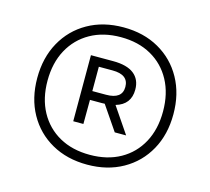

<svg xmlns="http://www.w3.org/2000/svg" viewBox="-92 -857 911 831"><g transform="rotate(15 364.0 -441.5)"><path d="M364 -134Q273.5 -134 204.8 -172.8Q136 -211.5 97.5 -280.8Q59 -350 59 -441Q59 -532 97.5 -601.5Q136 -671 204.8 -710Q273.5 -749 364 -749Q454.5 -749 523.2 -710Q592 -671 630.5 -601.5Q669 -532 669 -441Q669 -350 630.5 -280.8Q592 -211.5 523.2 -172.8Q454.5 -134 364 -134ZM364 -178Q442.5 -178 500.5 -210.5Q558.5 -243 590.5 -302.2Q622.5 -361.5 622.5 -441Q622.5 -521 590.5 -580.2Q558.5 -639.5 500.5 -672.2Q442.5 -705 364 -705Q285.5 -705 227.5 -672.2Q169.5 -639.5 137.2 -580.2Q105 -521 105 -441Q105 -361.5 137.2 -302.2Q169.5 -243 227.5 -210.5Q285.5 -178 364 -178ZM258 -300V-596H357.5Q419.5 -596 450.8 -571.5Q482 -547 482 -501.5Q482 -434.5 416.5 -415.5L495 -300H444L370 -408.5Q364 -408 357.5 -408H304L303.5 -300ZM304 -447.5H365.5Q437.5 -447.5 437.5 -501.5Q437.5 -556.5 365.5 -556.5H304Z"/></g></svg>

Font: Encode Sans Condensed
Style: Regular
Weight: 400
Width: 3
Designer: Multiple Designers
Foundry: Impallari Type
Version: Version 3.000; ttfautohint (v1.8.3) -l 8 -r 50 -G 200 -x 14 